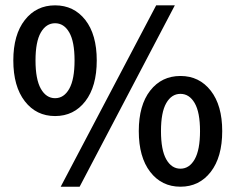

<svg xmlns="http://www.w3.org/2000/svg" viewBox="-20 -686 881 718"><path d="M29.8 -460Q29.8 -556.2 72.8 -611.1Q115.7 -666 186 -666Q256.3 -666 299.1 -611.3Q341.8 -556.6 341.8 -460Q341.8 -362.8 299.1 -307.4Q256.3 -252 186 -252Q115.7 -252 72.8 -307.4Q29.8 -362.8 29.8 -460ZM112.8 -460Q112.8 -389.2 132.8 -354Q152.8 -318.8 186 -318.8Q219.2 -318.8 239 -354Q258.8 -389.2 258.8 -460Q258.8 -530.3 239 -564.7Q219.2 -599.1 186 -599.1Q152.8 -599.1 132.8 -564.7Q112.8 -530.3 112.8 -460ZM207 12.2 564 -666H633.8L277.8 12.2ZM499 -195.8Q499 -292.5 541.7 -347.2Q584.5 -401.9 654.8 -401.9Q725.1 -401.9 768.1 -346.9Q811 -292 811 -195.8Q811 -98.6 768.1 -43.2Q725.1 12.2 654.8 12.2Q584.5 12.2 541.7 -43.2Q499 -98.6 499 -195.8ZM582 -195.8Q582 -125 601.8 -90.1Q621.6 -55.2 654.8 -55.2Q688 -55.2 708 -90.3Q728 -125.5 728 -195.8Q728 -266.1 708 -300.5Q688 -335 654.8 -335Q621.6 -335 601.8 -300.5Q582 -266.1 582 -195.8Z"/></svg>

Font: Source Sans Pro Semibold
Style: Regular
Weight: 600
Designer: Paul D. Hunt
Foundry: Adobe Systems Incorporated
Version: Version 2.020;PS 2.0;hotconv 1.0.86;makeotf.lib2.5.63406